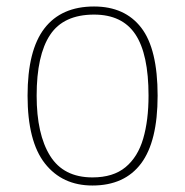

<svg xmlns="http://www.w3.org/2000/svg" viewBox="-20 -562 571 592"><path d="M265 10Q172 10 118.5 -58Q65 -126 65 -267Q65 -407 117 -474.5Q169 -542 270 -542Q365 -542 415.5 -476.5Q466 -411 466 -267Q466 -126 415 -58Q364 10 265 10ZM265 -15Q329 -15 367 -46.5Q405 -78 421.5 -134.5Q438 -191 438 -267Q438 -395 397.5 -456Q357 -517 270 -517Q176 -517 134.5 -454.5Q93 -392 93 -267Q93 -148 134.5 -81.5Q176 -15 265 -15Z"/></svg>

Font: Noto Serif Khmer Thin
Style: Regular
Weight: 250
Version: Version 2.003